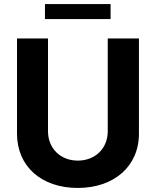

<svg xmlns="http://www.w3.org/2000/svg" viewBox="-20 -918 769 948"><path d="M512 -728V-270C512 -185 450 -125 364 -125C279 -125 217 -185 217 -270V-728H64V-258C64 -96 185 10 364 10C542 10 666 -96 666 -258V-728ZM202 -824H526V-898H202Z"/></svg>

Font: Wafeq
Style: Bold
Weight: 700
Designer: Rasmus Andersson & Azza Alameddine
Foundry: Google & TypeTogether
Version: Version 3.000;FEAKit 1.0